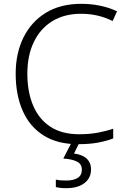

<svg xmlns="http://www.w3.org/2000/svg" viewBox="-20 -744 663 1004"><path d="M404 -672Q316 -672 253 -633Q190 -594 156.5 -523.5Q123 -453 123 -359Q123 -263 153.5 -191.5Q184 -120 244 -81Q304 -42 394 -42Q447 -42 490.5 -50Q534 -58 572 -71V-20Q535 -6 491 2Q447 10 388 10Q280 10 207.5 -36Q135 -82 98.5 -165Q62 -248 62 -359Q62 -465 102.5 -547.5Q143 -630 219.5 -677Q296 -724 405 -724Q457 -724 504.5 -714Q552 -704 592 -685L569 -634Q531 -653 490 -662.5Q449 -672 404 -672ZM456 142Q456 187 421.5 213.5Q387 240 326 240Q309 240 295.5 238.5Q282 237 272 234V195Q283 198 297 199Q311 200 327 200Q364 200 386 186.5Q408 173 408 143Q408 114 382.5 101Q357 88 311 85L355 0H396L367 59Q393 62 413.5 72Q434 82 445 99.5Q456 117 456 142Z"/></svg>

Font: Noto Sans Cham Light
Style: Regular
Weight: 300
Version: Version 2.002